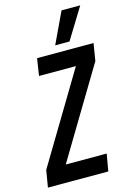

<svg xmlns="http://www.w3.org/2000/svg" viewBox="-166 -985 717 1051"><g transform="rotate(-15 193.0 -459.0)"><path d="M-30 0 -14 -96 290 -603H81L96 -700H416L400 -602L97 -97H329L312 0ZM210 -742 293 -918H399L291 -742Z"/></g></svg>

Font: Georama Condensed SemiBold
Style: Italic
Weight: 600
Width: 3
Italic angle: -9°
Designer: Jean-Baptiste Levee
Foundry: Production Type
Version: Version 1.000